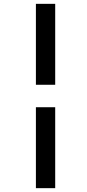

<svg xmlns="http://www.w3.org/2000/svg" viewBox="-20 -889 455 1000"><path d="M167 -869H267.5V-447.5H167ZM167 -330.5H267.5V91H167Z"/></svg>

Font: Merriweather 24pt Black
Style: Italic
Weight: 900
Italic angle: -7.8°
Designer: Eben Sorkin
Foundry: Eben Sorkin
Version: Version 2.101